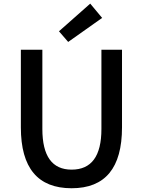

<svg xmlns="http://www.w3.org/2000/svg" viewBox="-20 -1005 772 1038"><path d="M367.2 12.7Q92.8 12.7 92.8 -316.4V-736.3H209V-307.6Q209 -87.9 367.2 -87.9Q528.3 -87.9 528.3 -307.6V-736.3H639.6V-316.4Q639.6 12.7 367.2 12.7ZM348.6 -778.3 298.8 -835.9 467.8 -985.4 532.2 -908.2Z"/></svg>

Font: Gen Shin Gothic Medium
Style: Regular
Weight: 500
Designer: [Source Han Sans]
Ryoko NISHIZUKA  (kana & ideographs); Paul D. Hunt (Latin, Greek & Cyrillic); Wenlong ZHANG  (bopomofo
Version: Version 1.002.20150607